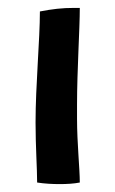

<svg xmlns="http://www.w3.org/2000/svg" viewBox="-20 -462 292 486"><path d="M182 0C182 -35 175 -99 175 -162V-197C175 -284 182 -389 182 -442H168C137 -442 112 -439 81 -433C81 -362 70 -246 70 -152C70 -91 74 -35 74 0C93 3 113 4 131 4C149 4 167 3 182 0Z"/></svg>

Font: Ponomar Unicode
Style: Regular
Weight: 400
Version: 1.3